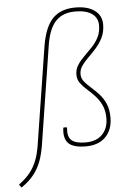

<svg xmlns="http://www.w3.org/2000/svg" viewBox="-111 -738 664 972"><g transform="rotate(-5 221.0 -252.0)"><path d="M-43 188 -51 177Q-53 175 -52 174Q-51 173 -50 172Q-16 147 5.5 119.5Q27 92 40 57.5Q53 23 60 -26L137 -515Q153 -610 194 -652Q235 -694 309 -694Q371 -694 406.5 -668Q442 -642 442 -597Q442 -559 428 -530.5Q414 -502 394 -479.5Q374 -457 354 -437.5Q334 -418 320 -398.5Q306 -379 306 -355Q306 -334 319.5 -317.5Q333 -301 352.5 -284Q372 -267 392 -245.5Q412 -224 425 -194.5Q438 -165 438 -124Q438 -62 402 -25.5Q366 11 301 11Q239 11 214 -13Q189 -37 195 -89Q195 -94 198 -94H211Q214 -94 214 -88Q210 -46 230.5 -27.5Q251 -9 302 -9Q357 -9 387 -40Q417 -71 417 -122Q417 -161 404 -188.5Q391 -216 371.5 -237Q352 -258 332 -275.5Q312 -293 298.5 -311.5Q285 -330 285 -355Q285 -382 299 -403.5Q313 -425 333 -444.5Q353 -464 373.5 -485.5Q394 -507 407.5 -533Q421 -559 421 -594Q421 -632 391.5 -653Q362 -674 307 -674Q243 -674 207.5 -636.5Q172 -599 159 -518L81 -21Q73 31 59 67.5Q45 104 22 133Q-1 162 -38 188Q-41 192 -43 188Z"/></g></svg>

Font: Sofia Sans Semi Condensed Thin
Style: Italic
Weight: 250
Italic angle: -9°
Version: Version 4.100